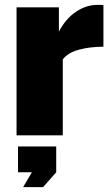

<svg xmlns="http://www.w3.org/2000/svg" viewBox="-20 -556 456 789"><path d="M405 -364Q350 -364 305 -352Q260 -340 238 -312V0H48V-526H222V-426Q250 -479 292 -507.5Q334 -536 381 -536Q400 -536 405 -535ZM75 213 111 152H54V46H211V152L157 213Z"/></svg>

Font: Raleway Black
Style: Regular
Weight: 900
Designer: Matt McInerney, Pablo Impallari, Rodrigo Fuenzalida
Foundry: Matt McInerney, Pablo Impallari, Rodrigo Fuenzalida
Version: Version 4.026